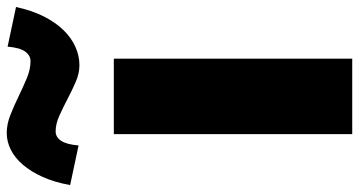

<svg xmlns="http://www.w3.org/2000/svg" viewBox="-326 -778 1040 556"><g transform="rotate(-90 194.0 -500.0)"><path d="M83.5 -690.4H302.2V0H83.5ZM283.2 -790Q259.3 -790 234.6 -800.8Q210 -811.5 185.3 -824.5Q160.6 -837.4 137 -848.1Q113.3 -858.9 91.3 -858.9Q75.2 -858.9 64.5 -843.3Q53.7 -827.6 50.8 -792.5L-64 -816.9Q-55.7 -862.3 -40.3 -896.5Q-24.9 -930.7 -4.9 -953.9Q15.1 -977.1 38.6 -988.8Q62 -1000.5 86.9 -1000.5Q112.8 -1000.5 139.6 -989.7Q166.5 -979 193.1 -966.1Q219.7 -953.1 245.4 -942.4Q271 -931.6 294.9 -931.6Q311.5 -931.6 322.8 -947.3Q334 -962.9 336.9 -998L451.7 -973.6Q441.9 -928.2 424.8 -894Q407.7 -859.9 385.3 -836.7Q362.8 -813.5 336.7 -801.8Q310.5 -790 283.2 -790Z"/></g></svg>

Font: Candal
Style: Regular
Weight: 400
Designer: vernon adams
Foundry: vernon adams
Version: Version 1.000